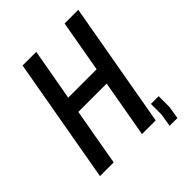

<svg xmlns="http://www.w3.org/2000/svg" viewBox="-223 -848 1047 1047"><g transform="rotate(-45 300.0 -325.0)"><path d="M134.5 -725H240L186.5 -425H405.5L458.5 -725H564L436 0H330.5L389 -331H170.5L112 0H6.5ZM541 -82V0.5L529 74.5H469L481 0.5V-82Z"/></g></svg>

Font: JuliaMono Medium
Style: Italic
Weight: 500
Italic angle: -9°
Monospace: yes
Designer: cormullion
Foundry: corm
Version: Version 0.054; ttfautohint (v1.8.4)